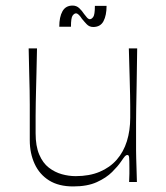

<svg xmlns="http://www.w3.org/2000/svg" viewBox="-20 -654 596 690"><path d="M243 16Q191 16 156.5 -5.5Q122 -27 104.5 -65Q87 -103 87 -150Q87 -194 87 -224Q87 -254 87 -278Q87 -302 86.5 -328Q86 -354 85 -389.5Q84 -425 83 -480H113Q112 -425 111 -389.5Q110 -354 109.5 -329Q109 -304 108.5 -283Q108 -262 108 -237Q108 -212 108 -175Q108 -129 121 -98.5Q134 -68 155.5 -51.5Q177 -35 202 -28Q227 -21 252 -21Q301 -21 338 -36.5Q375 -52 399.5 -80Q424 -108 436 -146.5Q448 -185 448 -231Q448 -256 448 -273Q448 -290 447.5 -312Q447 -334 446 -373Q445 -412 443 -480H473Q472 -398 471 -346Q470 -294 469.5 -263Q469 -232 469 -213.5Q469 -195 469 -181.5Q469 -168 469 -151Q469 -128 469 -113.5Q469 -99 469.5 -85.5Q470 -72 470.5 -52.5Q471 -33 472 0H444Q445 -17 445 -29Q445 -41 445 -50Q445 -80 444 -88.5Q443 -97 438 -97Q433 -97 429 -92.5Q425 -88 414 -72Q404 -57 383 -36Q362 -15 328 0.5Q294 16 243 16ZM315 -557Q301 -557 291.5 -567Q282 -577 274 -587Q269 -595 263.5 -600.5Q258 -606 253 -606Q247 -606 241 -598Q235 -590 235 -558H193Q193 -593 204.5 -613.5Q216 -634 241 -634Q255 -634 265 -624.5Q275 -615 282 -604Q287 -597 292.5 -591Q298 -585 303 -585Q309 -585 315 -593Q321 -601 321 -633H363Q363 -599 352 -578Q341 -557 315 -557Z"/></svg>

Font: Ojuju ExtraLight
Style: Regular
Weight: 200
Designer: Chisaokwu Joboson, Mirko Velimirovic
Foundry: Udi Foundry
Version: Version 1.000